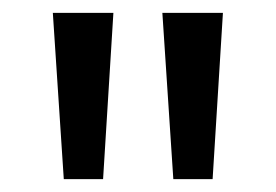

<svg xmlns="http://www.w3.org/2000/svg" viewBox="-20 -871 428 298"><path d="M79 -593H140L156 -851H62ZM249 -593H310L326 -851H232Z"/></svg>

Font: Noto Sans Tamil UI ExtraCondensed
Style: Regular
Weight: 400
Width: 2
Designer: Jelle Bosma - Monotype Design Team
Foundry: Monotype Imaging Inc.
Version: Version 2.004